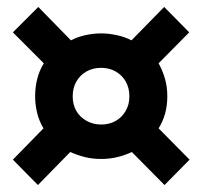

<svg xmlns="http://www.w3.org/2000/svg" viewBox="-20 -637 582 552"><path d="M89 -105 17 -178 105 -268Q92 -290 86.5 -313.5Q81 -337 81 -360Q81 -386 87 -410Q93 -434 106 -455L17 -544L90 -617L184 -521Q203 -531 226 -536Q249 -541 271 -541Q292 -541 315.5 -536Q339 -531 358 -521L452 -617L524 -544L436 -455Q448 -433 454.5 -410Q461 -387 461 -360Q461 -333 454.5 -310Q448 -287 436 -268L525 -178L453 -105L359 -200Q340 -191 318 -185.5Q296 -180 271 -180Q245 -180 223.5 -185.5Q202 -191 182 -200ZM271 -279Q294 -279 312 -289Q330 -299 341 -317.5Q352 -336 352 -360Q352 -384 341.5 -402.5Q331 -421 312.5 -431.5Q294 -442 271 -442Q247 -442 228.5 -431.5Q210 -421 199.5 -402.5Q189 -384 189 -360Q189 -336 199.5 -318Q210 -300 229 -289.5Q248 -279 271 -279Z"/></svg>

Font: Mona Sans Condensed
Style: Bold
Weight: 700
Width: 3
Designer: Deni Anggara
Foundry: GitHub
Version: Version 2.000